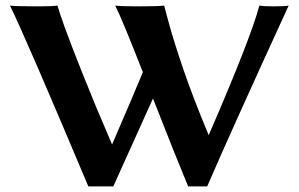

<svg xmlns="http://www.w3.org/2000/svg" viewBox="-20 -668 1083 695"><path d="M735.4 -178.7Q887.7 -529.8 918.9 -647.9Q931.2 -645 970.2 -645Q1013.2 -645 1024.9 -647.9Q805.7 -169.9 730 6.8H661.1Q619.6 -92.3 533.7 -311.5L390.1 6.8H299.8Q73.7 -530.3 16.1 -647.9Q33.2 -645 117.2 -645Q171.4 -645 188 -647.9Q194.3 -625 213.9 -570.3Q233.4 -515.6 280.3 -397.9Q327.1 -280.3 385.7 -145Q468.3 -336.4 497.1 -406.7Q423.3 -595.7 397 -647.9Q414.1 -645 478 -645Q557.1 -645 574.2 -647.9Q574.7 -645.5 581.3 -621.1Q587.9 -596.7 594.5 -572.5Q601.1 -548.3 615 -504.4Q628.9 -460.4 644.3 -415.3Q659.7 -370.1 683.8 -307.1Q708 -244.1 735.4 -178.7Z"/></svg>

Font: Linux Biolinum
Style: Bold
Weight: 700
Designer: Philipp H. Poll
Foundry: Philipp H. Poll
Version: Version 1.3.2 ; ttfautohint (v0.9)